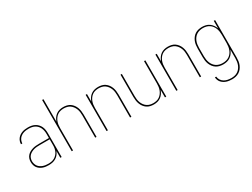

<svg xmlns="http://www.w3.org/2000/svg" viewBox="-66 -1448 3132 2384"><g transform="rotate(-30 1500.0 -256.0)"><path d="M242 8Q220 8 198.5 5.5Q177 3 156.5 -4.5Q136 -12 118 -25Q100 -38 87.5 -55.5Q75 -73 69.5 -94.5Q64 -116 64 -138Q64 -162 71 -184.5Q78 -207 94 -225Q110 -243 131 -254.5Q152 -266 174.5 -272.5Q197 -279 220.5 -281Q244 -283 268 -283H409V-345Q409 -366 405 -388Q401 -410 392 -429.5Q383 -449 367.5 -465.5Q352 -482 332.5 -492Q313 -502 291.5 -506Q270 -510 248 -510Q230 -510 211.5 -508Q193 -506 175 -500Q157 -494 141 -483.5Q125 -473 113.5 -458.5Q102 -444 96 -426.5Q90 -409 89 -390H70Q70 -411 77 -431.5Q84 -452 97 -468.5Q110 -485 127.5 -497Q145 -509 165 -516Q185 -523 206 -525.5Q227 -528 248 -528Q273 -528 297 -523.5Q321 -519 342.5 -508Q364 -497 381.5 -479Q399 -461 409.5 -439Q420 -417 424 -393Q428 -369 428 -345V0H409V-97Q399 -72 382.5 -51Q366 -30 343.5 -16.5Q321 -3 295 2.5Q269 8 242 8ZM245 -10Q268 -10 290 -14Q312 -18 331.5 -29Q351 -40 366.5 -56.5Q382 -73 391.5 -93Q401 -113 405 -135.5Q409 -158 409 -180V-265H268Q247 -265 226 -263.5Q205 -262 184.5 -256.5Q164 -251 145 -241Q126 -231 111.5 -216Q97 -201 90 -180.5Q83 -160 83 -139Q83 -120 88.5 -101Q94 -82 105.5 -66Q117 -50 133.5 -39Q150 -28 168.5 -21.5Q187 -15 206.5 -12.5Q226 -10 245 -10Z M572 0V-735H591V-413Q600 -438 615 -460.5Q630 -483 652 -499Q674 -515 700 -521.5Q726 -528 753 -528Q779 -528 804.5 -522Q830 -516 851 -501.5Q872 -487 887.5 -466Q903 -445 912 -421Q921 -397 924.5 -371.5Q928 -346 928 -320V0H909V-320Q909 -343 906 -366.5Q903 -390 894.5 -412Q886 -434 872 -453Q858 -472 839 -485.5Q820 -499 796.5 -504.5Q773 -510 750 -510Q727 -510 703.5 -504.5Q680 -499 661 -485.5Q642 -472 628 -453Q614 -434 605.5 -412Q597 -390 594 -366.5Q591 -343 591 -320V0Z M1072 0V-520H1091V-413Q1100 -438 1115 -460.5Q1130 -483 1152 -499Q1174 -515 1200 -521.5Q1226 -528 1253 -528Q1279 -528 1304.5 -522Q1330 -516 1351 -501.5Q1372 -487 1387.5 -466Q1403 -445 1412 -421Q1421 -397 1424.5 -371.5Q1428 -346 1428 -320V0H1409V-320Q1409 -343 1406 -366.5Q1403 -390 1394.5 -412Q1386 -434 1372 -453Q1358 -472 1339 -485.5Q1320 -499 1296.5 -504.5Q1273 -510 1250 -510Q1227 -510 1203.5 -504.5Q1180 -499 1161 -485.5Q1142 -472 1128 -453Q1114 -434 1105.5 -412Q1097 -390 1094 -366.5Q1091 -343 1091 -320V0Z M1747 8Q1721 8 1695.5 2Q1670 -4 1649 -18.5Q1628 -33 1612.5 -54Q1597 -75 1588 -99Q1579 -123 1575.5 -148.5Q1572 -174 1572 -200V-520H1591V-200Q1591 -177 1594 -153.5Q1597 -130 1605.5 -108Q1614 -86 1628 -67Q1642 -48 1661 -34.5Q1680 -21 1703.5 -15.5Q1727 -10 1750 -10Q1773 -10 1796.5 -15.5Q1820 -21 1839 -34.5Q1858 -48 1872 -67Q1886 -86 1894.5 -108Q1903 -130 1906 -153.5Q1909 -177 1909 -200V-520H1928V0H1909V-107Q1900 -82 1885 -59.5Q1870 -37 1848 -21Q1826 -5 1800 1.5Q1774 8 1747 8Z M2072 0V-520H2091V-413Q2100 -438 2115 -460.5Q2130 -483 2152 -499Q2174 -515 2200 -521.5Q2226 -528 2253 -528Q2279 -528 2304.5 -522Q2330 -516 2351 -501.5Q2372 -487 2387.5 -466Q2403 -445 2412 -421Q2421 -397 2424.5 -371.5Q2428 -346 2428 -320V0H2409V-320Q2409 -343 2406 -366.5Q2403 -390 2394.5 -412Q2386 -434 2372 -453Q2358 -472 2339 -485.5Q2320 -499 2296.5 -504.5Q2273 -510 2250 -510Q2227 -510 2203.5 -504.5Q2180 -499 2161 -485.5Q2142 -472 2128 -453Q2114 -434 2105.5 -412Q2097 -390 2094 -366.5Q2091 -343 2091 -320V0Z M2747 223Q2727 223 2706.5 220.5Q2686 218 2667 212Q2648 206 2630.5 195Q2613 184 2599.5 169Q2586 154 2578.5 134.5Q2571 115 2570 95H2589Q2591 122 2606 145Q2621 168 2644 181.5Q2667 195 2693.5 200Q2720 205 2747 205Q2770 205 2793.5 199.5Q2817 194 2836.5 181Q2856 168 2870.5 149Q2885 130 2893.5 108Q2902 86 2905.5 62.5Q2909 39 2909 15V-108Q2900 -82 2884 -59.5Q2868 -37 2846 -21Q2824 -5 2797 1.5Q2770 8 2743 8Q2717 8 2691 2Q2665 -4 2643.5 -18Q2622 -32 2606 -53Q2590 -74 2580.5 -98Q2571 -122 2567.5 -148Q2564 -174 2564 -200V-320Q2564 -346 2567.5 -372Q2571 -398 2580.5 -422Q2590 -446 2606 -467Q2622 -488 2643.5 -502Q2665 -516 2691 -522Q2717 -528 2743 -528Q2770 -528 2797 -521.5Q2824 -515 2846 -499Q2868 -483 2884 -460.5Q2900 -438 2909 -412V-520H2928V15Q2928 41 2924.5 67Q2921 93 2911 117.5Q2901 142 2885 162.5Q2869 183 2847 197Q2825 211 2799 217Q2773 223 2747 223ZM2746 -10Q2770 -10 2793 -15.5Q2816 -21 2836 -34Q2856 -47 2870.5 -66Q2885 -85 2893.5 -107Q2902 -129 2905.5 -152.5Q2909 -176 2909 -200V-320Q2909 -344 2905.5 -367.5Q2902 -391 2893.5 -413Q2885 -435 2870.5 -454Q2856 -473 2836 -486Q2816 -499 2793 -504.5Q2770 -510 2746 -510Q2722 -510 2699 -504.5Q2676 -499 2656 -486Q2636 -473 2621.5 -454Q2607 -435 2598.5 -413Q2590 -391 2586.5 -367.5Q2583 -344 2583 -320V-200Q2583 -176 2586.5 -152.5Q2590 -129 2598.5 -107Q2607 -85 2621.5 -66Q2636 -47 2656 -34Q2676 -21 2699 -15.5Q2722 -10 2746 -10Z"/></g></svg>

Font: Iosevka Term Curly Thin
Style: Regular
Weight: 100
Designer: Belleve Invis
Foundry: Belleve Invis
Version: Version 32.3.0